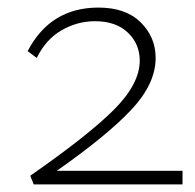

<svg xmlns="http://www.w3.org/2000/svg" viewBox="-20 -487 516 507"><path d="M130 -36H462V0H69L60 -23Q215 -131 282 -198.5Q349 -266 349 -327Q349 -371 317.5 -401Q286 -431 231 -431Q184 -431 142.5 -407Q101 -383 77 -334L53 -352Q113 -467 240 -467Q312 -467 351.5 -428Q391 -389 391 -334Q391 -266 327.5 -198Q264 -130 130 -36Z"/></svg>

Font: EauTestSC Light
Style: Regular
Weight: 300
Designer: Christian Thalmann (Catharsis Fonts)
Version: Version 0.001;PS 000.001;hotconv 1.0.88;makeotf.lib2.5.64775